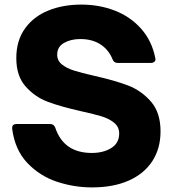

<svg xmlns="http://www.w3.org/2000/svg" viewBox="-20 -799 752 836"><path d="M33 -238V-242Q33 -259 52 -259H199Q215 -259 221 -242Q258 -133 380 -133Q430 -133 464.5 -154.5Q499 -176 499 -218Q499 -246 477.5 -264Q456 -282 423.5 -292Q391 -302 332 -315Q243 -335 187.5 -356Q132 -377 91.5 -422.5Q51 -468 51 -546Q51 -622 88.5 -674.5Q126 -727 190 -753Q254 -779 334 -779Q412 -779 479.5 -753Q547 -727 594 -674.5Q641 -622 656 -547L657 -541Q657 -534 651.5 -529.5Q646 -525 638 -525H492Q476 -525 470 -541Q453 -583 417 -606Q381 -629 330 -629Q288 -629 258.5 -612Q229 -595 229 -561Q229 -535 249.5 -518.5Q270 -502 301.5 -492Q333 -482 390 -469Q479 -449 537 -427Q595 -405 637 -357Q679 -309 679 -227Q679 -152 643 -97Q607 -42 540 -12.5Q473 17 381 17Q303 17 228.5 -7.5Q154 -32 99.5 -89Q45 -146 33 -238Z"/></svg>

Font: Open Sauce Two Black
Style: Regular
Weight: 900
Designer: Alfredo Marco Pradil
Foundry: Creative Sauce Fz LLC
Version: Version 1.477